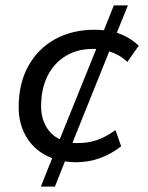

<svg xmlns="http://www.w3.org/2000/svg" viewBox="-20 -590 548 710"><path d="M131 100 173 -5Q113 -28 81 -78Q49 -128 49 -193Q49 -281 84.5 -345.5Q120 -410 183.5 -445Q247 -480 330 -480Q339 -480 347.5 -479.5Q356 -479 364 -478L401 -570H453L412 -469Q436 -461 456 -449Q476 -437 493 -421L451 -361Q436 -375 419.5 -384.5Q403 -394 384 -400L248 -62Q253 -61 258 -61Q263 -61 268 -61Q306 -61 338.5 -72Q371 -83 407 -109L428 -49Q391 -20 349 -5Q307 10 260 10Q250 10 240 9Q230 8 220 7L183 100ZM201 -75 336 -409Q332 -409 329 -409Q326 -409 322 -409Q266 -409 223 -383Q180 -357 156 -309.5Q132 -262 132 -197Q132 -155 150 -123Q168 -91 201 -75Z"/></svg>

Font: Gantari
Style: Italic
Weight: 400
Italic angle: -10°
Designer: Anugrah Pasau
Foundry: Lafontype
Version: Version 1.000; ttfautohint (v1.8.3)